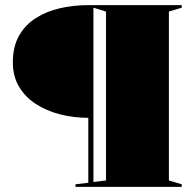

<svg xmlns="http://www.w3.org/2000/svg" viewBox="-20 -728 748 748"><path d="M688 -708V-698L638 -683V-25L688 -10V0H274V-10L324 -16V-269Q267 -269 214 -282.5Q161 -296 119.5 -323Q78 -350 54 -390.5Q30 -431 30 -485Q30 -546 54 -588.5Q78 -631 119.5 -657.5Q161 -684 214 -696Q267 -708 324 -708ZM344 -698V-19L393 -25V-683Z"/></svg>

Font: Kalnia
Style: Bold
Weight: 700
Designer: Frida Medrano
Foundry: Frida Medrano
Version: Version 1.105